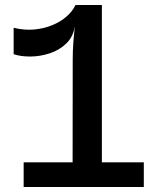

<svg xmlns="http://www.w3.org/2000/svg" viewBox="-20 -747 640 767"><path d="M270 -35 270.5 -509.5Q270.5 -544.5 273 -577.5Q275.5 -610.5 279.5 -644L281.5 -727H387V-35ZM74.5 0V-98.5H554.5V0ZM34.5 -530.5V-636Q77.5 -625.5 117.2 -629.2Q157 -633 190.2 -647Q223.5 -661 247 -682Q270.5 -703 281.5 -727L279.5 -644Q273 -600.5 245 -573.5Q217 -546.5 178.8 -534Q140.5 -521.5 101.8 -521.2Q63 -521 34.5 -530.5Z"/></svg>

Font: Spline Sans Mono Medium
Style: Regular
Weight: 500
Monospace: yes
Version: Version 1.004